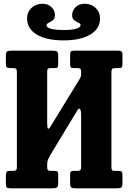

<svg xmlns="http://www.w3.org/2000/svg" viewBox="-20 -1026 699 1046"><path d="M441 -1005.5Q477 -1005.5 501 -982.5Q525 -959.5 525 -925.5Q525 -869.5 472 -837.8Q419 -806 326.5 -806Q233 -806 180.2 -837.8Q127.5 -869.5 127.5 -926.5Q127.5 -960 151.5 -982.8Q175.5 -1005.5 211.5 -1005.5Q241.5 -1005.5 260.5 -987.2Q279.5 -969 279.5 -943Q279.5 -924.5 268 -915.8Q256.5 -907 245 -901.8Q233.5 -896.5 233.5 -888.5Q233.5 -862.5 330.5 -862.5Q373 -862.5 396 -869.8Q419 -877 419 -888.5Q419 -897 407.5 -902Q396 -907 384.5 -915.8Q373 -924.5 373 -943Q373 -969 392 -987.2Q411 -1005.5 441 -1005.5ZM422 -633.5Q422 -647.5 418 -651.2Q414 -655 400 -655H382.5Q369.5 -655 365.8 -659.2Q362 -663.5 362 -678V-724.5Q362 -741 366.2 -745.5Q370.5 -750 387 -750H622Q635 -750 641 -746.2Q647 -742.5 647 -728.5V-675.5Q647 -663 642.8 -659Q638.5 -655 625 -655H611Q595.5 -655 591.2 -650.8Q587 -646.5 587 -631V-116Q587 -103.5 590.2 -99.2Q593.5 -95 606 -95H624.5Q638 -95 642.5 -91Q647 -87 647 -73V-31.5Q647 -9.5 641 -4.8Q635 0 614.5 0H392Q374 0 368 -5Q362 -10 362 -28.5V-75Q362 -87 365.8 -91Q369.5 -95 381.5 -95H401Q413.5 -95 417.8 -99.5Q422 -104 422 -119.5V-399.5Q422 -427 415.2 -432.5Q408.5 -438 401.5 -425L253.5 -180.5Q248.5 -172 242.8 -159Q237 -146 237 -133V-120Q237 -105.5 240.2 -100.2Q243.5 -95 258 -95H275.5Q288 -95 292.5 -92Q297 -89 297 -76V-29Q297 -9.5 290 -4.8Q283 0 264.5 0H39.5Q22.5 0 17.2 -4.5Q12 -9 12 -27V-68.5Q12 -83.5 15.5 -89.2Q19 -95 34 -95H45.5Q60.5 -95 66.2 -98Q72 -101 72 -116V-634Q72 -647.5 67.2 -651.2Q62.5 -655 49 -655H37Q21 -655 16.5 -659.8Q12 -664.5 12 -681.5V-726.5Q12 -741.5 18.8 -745.8Q25.5 -750 39.5 -750H267Q283 -750 290 -746Q297 -742 297 -725V-676.5Q297 -662.5 293.2 -658.8Q289.5 -655 276 -655H257.5Q244.5 -655 240.8 -651.2Q237 -647.5 237 -634V-355.5Q237 -327.5 242 -325Q247 -322.5 256 -338L413.5 -595Q416.5 -600.5 419.2 -606.8Q422 -613 422 -623Z"/></svg>

Font: Besley* Condensed
Style: Bold
Weight: 700
Width: 3
Designer: Owen Earl
Foundry: indestructible type*
Version: Version 3.000; ttfautohint (v1.8.3)